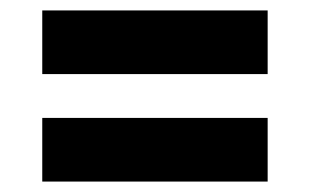

<svg xmlns="http://www.w3.org/2000/svg" viewBox="-20 -437 595 368"><path d="M61 -295V-417H493V-295ZM61 -89V-211H493V-89Z"/></svg>

Font: Cairo Play ExtraBold
Style: Regular
Weight: 800
Version: Version 3.119